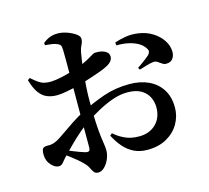

<svg xmlns="http://www.w3.org/2000/svg" viewBox="-118 -931 1237 1137"><g transform="rotate(-15 500.0 -363.0)"><path d="M238.6 -744.1 236.3 -758Q256.9 -774.7 278.5 -783.3Q300.1 -791.9 328.2 -791.9Q355.2 -791.9 384.6 -781.6Q414 -771.3 435.2 -756.4Q456.5 -741.4 456.5 -726.8Q456.5 -706.4 447.6 -690.4Q438.7 -674.5 433.7 -650Q429.7 -629.1 424.9 -595.6Q420.1 -562 416.3 -521.3Q412.4 -480.5 410 -438.8Q407.5 -397.1 407.5 -360.6Q407.5 -274.8 410.6 -221.2Q413.7 -167.5 417.8 -135.7Q421.9 -103.8 425 -84.8Q428.1 -65.8 428.1 -48.4Q428.1 -23 416.8 3.6Q405.6 30.1 387.3 48.2Q369 66.2 348.7 66.2Q331.7 66.2 322.8 54.6Q313.8 42.9 306.2 26.4Q298.6 9.9 283 -5.6Q267.2 -21.9 248.2 -37.6Q229.2 -53.4 210.3 -67.8Q191.4 -82.1 174 -93.8L189.5 -114.3Q209.9 -105.8 231.3 -96.9Q252.6 -88 272.3 -80.9Q291.9 -73.8 306.1 -69.7Q322.4 -66.1 328.4 -71.4Q334.4 -76.8 334.4 -90.3Q334.4 -136.3 334.4 -210.3Q334.4 -284.3 334.4 -372.3Q334.4 -404.7 334.7 -450.3Q335.1 -496 335.1 -544Q335.1 -591.9 335.1 -631.3Q335.1 -670.8 334.4 -689.7Q333.6 -712.5 328.5 -719.3Q323.5 -726.1 310.3 -731.3Q296.5 -737.5 278.9 -739.8Q261.2 -742.1 238.6 -744.1ZM100.7 -579.9Q124.8 -558.2 142.2 -546.3Q159.7 -534.4 177.3 -530.3Q194.9 -526.2 217.5 -526.4Q241.5 -527.4 272.3 -533.5Q303.2 -539.5 334.3 -548.6Q365.5 -557.8 390 -566.5Q428.5 -580.3 452.8 -593.5Q477.1 -606.7 491.2 -615.7Q505.2 -624.6 512.3 -624.6Q517.2 -624.6 530.3 -624.4Q543.5 -624.1 558.3 -619.8Q573.1 -615.4 584.2 -606.2Q595.4 -597 596.1 -578.9Q596.8 -550.1 556.9 -528.8Q538.3 -518.8 511.3 -508.9Q484.2 -499 454.7 -489.4Q425.2 -479.8 398.3 -471.3Q383.7 -467 353.1 -459.4Q322.5 -451.8 288.6 -445.5Q254.7 -439.2 229.4 -439.2Q198.9 -439.2 171.7 -449.8Q144.5 -460.3 123.1 -489Q101.8 -517.8 86.8 -570.2ZM159.6 -179.5Q176.7 -188.9 208.8 -211.5Q240.9 -234.2 280.4 -260.4Q319.8 -286.6 358.6 -306.1Q429.4 -342.2 502.1 -367.3Q574.9 -392.4 661.4 -392.4Q727.4 -392.4 778 -368.6Q828.6 -344.8 857.3 -299.6Q886.1 -254.4 886.1 -188.5Q886.1 -136.3 859.7 -90.3Q833.2 -44.3 783.8 -16.3Q734.3 11.7 665.3 11.7Q618.9 11.7 583.2 -5.8Q547.4 -23.3 520.4 -54.6Q493.4 -85.8 472.7 -126.6L486.1 -138Q512.2 -113.8 549.8 -95.9Q587.3 -78 638 -78Q702 -78 741.1 -116.7Q780.2 -155.5 780.2 -217.8Q780.2 -251.7 765.7 -281.5Q751.1 -311.3 719.4 -329.7Q687.6 -348.2 635.1 -348.2Q592.5 -348.2 546.6 -332.5Q500.7 -316.7 455.7 -292.3Q410.7 -267.8 369.2 -240.6Q341.2 -222.4 309.5 -194.7Q277.8 -167 249.1 -138.8Q220.4 -110.5 198.7 -88Q174.4 -63 161.8 -46.5Q149.3 -30 133.7 -30Q120.9 -30 110 -36.2Q99.1 -42.4 89.2 -52.3Q75.4 -66.9 68.7 -83.9Q62.1 -100.9 62.1 -119.1Q62.1 -148.1 69.9 -157.2Q77.6 -166.2 99.7 -165.6Q118 -164.5 131.2 -168.4Q144.4 -172.3 159.6 -179.5ZM646.5 -633.2 643.8 -651.8Q675 -662.4 711.5 -668.6Q747.9 -674.8 787.4 -669.3Q836.2 -663 874.6 -639.2Q912.9 -615.4 934.8 -582Q956.7 -548.6 957.2 -511.6Q957.5 -488.2 944.8 -470.4Q932.2 -452.6 905 -452.1Q892.5 -451.3 880.8 -459.3Q869 -467.3 856.9 -475.5Q844.7 -483.6 831.1 -481.8Q814.3 -480.5 787.6 -472.3Q761 -464.1 743.8 -459L735.9 -471.7Q746.2 -478.5 761.2 -489.2Q776.2 -499.9 790.6 -510.8Q805 -521.6 811.3 -527.9Q820.8 -538.1 822.8 -547.1Q824.9 -556 816.9 -568.5Q801.5 -593.4 773 -608.1Q744.6 -622.8 711.1 -628.8Q677.7 -634.8 646.5 -633.2Z"/></g></svg>

Font: Early Summer Mincho VF
Style: Regular
Weight: 250
Designer: GuiWonder
Version: Version 1.002